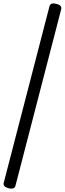

<svg xmlns="http://www.w3.org/2000/svg" viewBox="-20 -1036 383 1133"><path d="M30 75Q13 70 6 62Q-1 54 2 43L272 -999Q276 -1011 285.5 -1014.5Q295 -1018 313 -1013Q330 -1009 337 -1001Q344 -993 341 -981L71 61Q68 72 57.5 75.5Q47 79 30 75Z"/></svg>

Font: Playwrite US Modern Light
Style: Regular
Weight: 300
Designer: Veronika Burian, José Scaglione
Foundry: TypeTogether
Version: Version 1.003